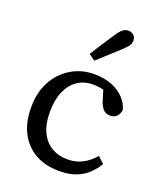

<svg xmlns="http://www.w3.org/2000/svg" viewBox="-143 -858 806 961"><g transform="rotate(20 260.0 -377.5)"><path d="M286 12Q212 12 158 -19Q104 -50 75.5 -106.5Q47 -163 47 -240Q47 -320 79 -379Q111 -438 166 -471Q221 -504 288 -504Q343 -504 383.5 -487.5Q424 -471 449.5 -443.5Q475 -416 483 -383Q479 -362 467 -349Q455 -336 433 -336Q407 -336 394 -351.5Q381 -367 374 -388L346 -480L404 -429Q381 -440 355.5 -446.5Q330 -453 298 -453Q252 -453 217 -429Q182 -405 162.5 -359.5Q143 -314 143 -250Q143 -186 164 -143Q185 -100 221.5 -78.5Q258 -57 305 -57Q338 -57 363.5 -66Q389 -75 410 -90.5Q431 -106 449 -127L483 -96Q465 -66 439.5 -41.5Q414 -17 377 -2.5Q340 12 286 12ZM231 -591Q245 -614 259.5 -636.5Q274 -659 289 -681.5Q304 -704 319 -727Q333 -748 346 -757.5Q359 -767 374 -767Q390 -767 402 -757Q414 -747 414 -729Q414 -715 407 -703Q400 -691 380 -673Q361 -655 341.5 -637.5Q322 -620 303 -602.5Q284 -585 264 -567Z"/></g></svg>

Font: Source Serif 4
Style: Regular
Weight: 400
Designer: Frank Grießhammer
Foundry: Adobe Systems Incorporated
Version: Version 4.004;hotconv 1.0.116;makeotfexe 2.5.65601